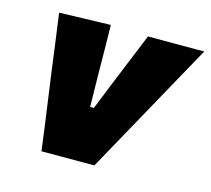

<svg xmlns="http://www.w3.org/2000/svg" viewBox="-80 -600 763 694"><g transform="rotate(15 302.0 -253.0)"><path d="M129.5 0Q123 -47 117 -94.5Q110.5 -141.5 104 -188L91.5 -278Q84 -333.5 76.5 -390.5Q68.5 -447.5 61.5 -500.5L253.5 -506Q254.5 -460 255 -414.2Q255.5 -368.5 256 -318.5L258 -200.5H272L320 -319.5Q339.5 -366.5 358 -412.5Q376.5 -458.5 394 -500.5H604.5Q574 -445.5 543 -389.5Q511.5 -333 480.5 -276.5L431 -187Q405.5 -141 379.5 -94Q353.5 -47 327.5 0Z"/></g></svg>

Font: Heraclito ExtraBold
Style: Italic
Weight: 800
Italic angle: -12°
Designer: Kostas Bartsokas (font) & Cristiano Sobral (main changes)
Foundry: Kostas Bartsokas (font) & Cristiano Sobral (main changes)
Version: Version 1.00;July 8, 2020;FontCreator 13.0.0.2655 64-bit